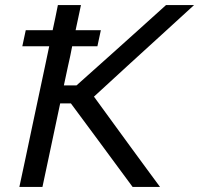

<svg xmlns="http://www.w3.org/2000/svg" viewBox="-20 -733 781 753"><path d="M56 0Q68.5 -59 80.5 -114.5Q92 -169.5 106 -235.5L156.5 -473Q160.5 -494 165 -513.5Q169 -533 173 -551.5H67.5L81 -614.5H186.5Q191.5 -639 197 -663.5Q202 -687.5 207 -713H297.5Q292 -687.5 287 -663.5Q282 -639 276.5 -614.5H375.5L362 -551.5H263Q259.5 -533 255.5 -513.5Q251 -494 246.5 -473L230.5 -398H280L421 -524Q470.5 -568.5 519 -612Q567 -655.5 631 -713H741Q675.5 -653 613 -596Q550 -539 488.5 -482.5L348.5 -354L437 -232.5Q464 -195.5 495 -153Q526 -110.5 555.5 -70.5Q585 -30.5 607.5 0H500Q462 -50.5 429.5 -95.5Q396.5 -140.5 365 -183L258 -327.5H216L196.5 -235.5Q182.5 -169.5 170.8 -114.2Q159 -59 146.5 0Z"/></svg>

Font: Heraclito
Style: Italic
Weight: 400
Italic angle: -12°
Designer: Kostas Bartsokas (font) & Cristiano Sobral (main changes)
Foundry: Kostas Bartsokas (font) & Cristiano Sobral (main changes)
Version: Version 1.00;July 8, 2020;FontCreator 13.0.0.2655 64-bit